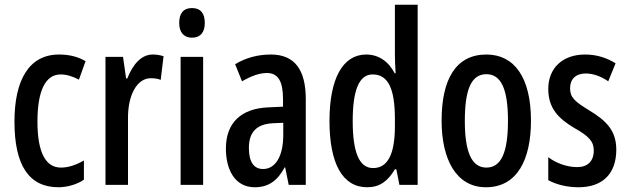

<svg xmlns="http://www.w3.org/2000/svg" viewBox="-20 -780 2650 810"><path d="M227 10C261 10 304 -1 334 -22V-103C301 -84 269 -73 237 -73C172 -73 138 -138 138 -267C138 -398 172 -466 236 -466C261 -466 286 -458 313 -444L341 -522C310 -540 274 -550 229 -550C101 -550 41 -440 41 -267C41 -81 103 10 227 10Z M624 -550C576 -550 540 -508 517 -449H512L499 -540H425V0H520V-280C519 -379 558 -450 616 -450C632 -450 646 -448 658 -443L670 -543C653 -548 639 -550 624 -550Z M790 -746C754 -746 736 -724 736 -683C736 -643 756 -621 790 -621C825 -621 844 -643 844 -683C844 -723 827 -746 790 -746ZM837 -540H742V0H837Z M1123 -550C1067 -550 1016 -536 972 -509L1001 -437C1041 -460 1075 -472 1106 -472C1154 -472 1174 -436 1174 -361V-330L1111 -327C997 -322 933 -262 933 -153C933 -67 969 10 1055 10C1113 10 1151 -18 1181 -74H1183L1198 0H1270V-362C1270 -483 1225 -550 1123 -550ZM1130 -260 1175 -262V-210C1175 -121 1142 -67 1090 -67C1052 -67 1030 -95 1030 -156C1030 -222 1062 -256 1130 -260Z M1529 10C1581 10 1616 -15 1646 -66H1652L1665 0H1742V-760H1646V-550C1646 -529 1647 -504 1649 -471H1645C1618 -523 1575 -550 1525 -550C1426 -550 1370 -448 1370 -270C1370 -90 1425 10 1529 10ZM1554 -71C1495 -71 1468 -138 1468 -270C1468 -397 1494 -466 1552 -466C1617 -466 1646 -407 1646 -278V-248C1646 -128 1615 -71 1554 -71Z M2220 -271C2220 -453 2150 -550 2032 -550C1902 -550 1843 -444 1843 -271C1843 -107 1905 10 2030 10C2163 10 2220 -108 2220 -271ZM1941 -270C1941 -402 1968 -467 2032 -467C2095 -467 2123 -402 2123 -271C2123 -138 2095 -73 2032 -73C1969 -73 1941 -140 1941 -270Z M2580 -149C2580 -231 2535 -272 2468 -313C2404 -352 2385 -369 2385 -408C2385 -446 2409 -470 2451 -470C2484 -470 2517 -457 2546 -437L2577 -513C2538 -537 2496 -550 2448 -550C2354 -550 2293 -493 2293 -405C2293 -323 2336 -280 2403 -240C2466 -205 2485 -182 2485 -145C2485 -100 2459 -75 2415 -75C2370 -75 2324 -93 2293 -117V-20C2326 -2 2370 10 2421 10C2521 10 2580 -46 2580 -149Z"/></svg>

Font: Noto Sans Armenian ExtraCondensed Medium
Style: Regular
Weight: 500
Width: 2
Designer: Monotype Design Team
Foundry: Monotype Imaging Inc.
Version: Version 2.008